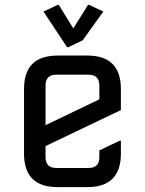

<svg xmlns="http://www.w3.org/2000/svg" viewBox="-20 -764 592 784"><path d="M336.9 0Q336.9 0 214.8 0Q78.1 0 78.1 -136.7V-400.4Q78.1 -537.1 214.8 -537.1H336.9Q473.6 -537.1 473.6 -400.4V-314.5L166 -167.5V-122.1Q166 -78.1 210 -78.1H341.8Q385.7 -78.1 385.7 -122.1V-149.9L468.8 -189.5H473.6V-136.7Q473.6 0 336.9 0ZM166 -252.9 385.7 -358.4V-415Q385.7 -459 341.8 -459H210Q166 -459 166 -415ZM215.3 -744.1H220.2L279.3 -647.9L339.4 -744.1H344.2L401.9 -716.8L317.4 -599.1L258.8 -571.3H253.9L157.7 -716.8Z"/></svg>

Font: Nova Square
Style: Book
Weight: 400
Designer: Wojciech Kalinowski "wmk69" (wmk69@o2.pl)
Foundry: Wojciech Kalinowski "wmk69" (wmk69@o2.pl)
Version: Version 3.1.0; 2021-05-23